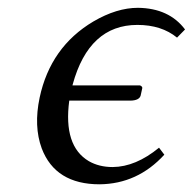

<svg xmlns="http://www.w3.org/2000/svg" viewBox="-20 -462 496 494"><path d="M166.5 -242.2H340.3Q345.7 -240.2 346.2 -235.8L341.8 -215.8Q337.9 -203.6 315.9 -203.1H158.2Q142.6 -86.4 208.5 -47.4Q234.9 -32.2 270 -32.2Q329.1 -32.7 389.2 -82L402.8 -64Q334 11.2 236.3 12.2Q122.6 12.2 87.4 -80.1Q66.4 -137.2 82 -210.9Q109.9 -341.3 220.2 -406.7Q280.3 -441.9 335 -441.9Q415 -440.9 456.1 -386.2L435.5 -365.2Q395.5 -397.9 333.5 -397.9Q209 -397.9 167 -244.6Q166.5 -243.2 166.5 -242.2Z"/></svg>

Font: Linux Biolinum Capitals O
Style: Italic Samll Caps
Weight: 400
Italic angle: -12°
Designer: Philipp H. Poll
Foundry: Philipp H. Poll
Version: Version 0.6.2